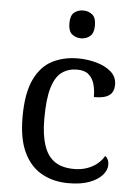

<svg xmlns="http://www.w3.org/2000/svg" viewBox="-54 -802 601 853"><g transform="rotate(5 246.0 -375.0)"><path d="M283 10Q217 10 165.5 -18Q114 -46 84.5 -106.5Q55 -167 55 -265Q55 -372 84.5 -433.5Q114 -495 164.5 -520.5Q215 -546 278 -546Q320 -546 360 -535Q400 -524 426 -501.5Q452 -479 452 -444Q452 -421 442 -407Q432 -393 412.5 -387Q393 -381 363 -381Q363 -413 355.5 -439Q348 -465 330 -480.5Q312 -496 278 -496Q240 -496 211.5 -476Q183 -456 167.5 -406Q152 -356 152 -266Q152 -195 167.5 -148Q183 -101 216 -78Q249 -55 303 -55Q334 -55 360 -64Q386 -73 405.5 -89Q425 -105 436 -125Q444 -119 448.5 -109.5Q453 -100 453 -86Q453 -63 434 -41Q415 -19 377.5 -4.5Q340 10 283 10ZM283 -636Q259 -636 242.5 -650Q226 -664 226 -698Q226 -733 242.5 -746.5Q259 -760 283 -760Q306 -760 323 -746.5Q340 -733 340 -698Q340 -664 323 -650Q306 -636 283 -636Z"/></g></svg>

Font: Noto Serif Lao
Style: Regular
Weight: 400
Designer: Monotype Design Team
Foundry: Monotype Imaging Inc.
Version: Version 2.003